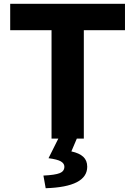

<svg xmlns="http://www.w3.org/2000/svg" viewBox="-20 -734 716 1017"><path d="M253 -574H34V-714H642V-574H424V0H387L358 68Q400 77 421 96.5Q442 116 442 149Q442 256 222 263L210 196Q272 193 296.5 183Q321 173 321 149Q321 132 302.5 121Q284 110 237 104L289 0H253Z"/></svg>

Font: Nebula Sans Bold
Style: Regular
Weight: 700
Designer: Paul D. Hunt for Adobe (as Source Sans)
Foundry: Nebula Entertainment & Broadcasting LLC
Version: Version 1.010